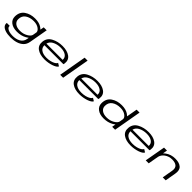

<svg xmlns="http://www.w3.org/2000/svg" viewBox="513 -2839 5127 5127"><g transform="rotate(45 3076.0 -276.0)"><path d="M356 233Q240.5 233 159.8 207.5Q79 182 40.8 136.2Q2.5 90.5 13 28.5H124.5Q117 70.5 146.8 100.8Q176.5 131 234 147.5Q291.5 164 368 164Q424.5 164 479.2 152.5Q534 141 579.8 115.8Q625.5 90.5 657 49.8Q688.5 9 698.5 -49.5L708.5 -104.5Q681.5 -84 642.5 -62Q525.5 5 366.5 5Q220.5 5 131.5 -62.2Q42.5 -129.5 42.5 -244Q42.5 -418 167 -504.5Q291.5 -591 466.5 -591Q624.5 -591 720.5 -524Q753.5 -501 774.5 -479.5L793 -585H905L811 -52.5Q793.5 47.5 729.2 110.5Q665 173.5 568 203.2Q471 233 356 233ZM752 -352Q754 -410 685 -460Q608.5 -516.5 487 -516.5Q348 -516.5 253.5 -452.2Q159 -388 157.5 -261Q155.5 -174 222.8 -122Q290 -70 408.5 -70Q530 -70 626.5 -126Q714 -177 731.5 -236.5Z M1410.5 6.5Q1232 6.5 1127.5 -69.8Q1023 -146 1039.5 -293.5Q1055.5 -443 1192.5 -516.5Q1329.5 -590 1505 -590Q1680.5 -590 1784.8 -514.2Q1889 -438.5 1870 -297Q1866 -273.5 1860.5 -261H1143Q1143 -170 1206.5 -120.5Q1281.5 -62 1419.5 -62Q1495.5 -62 1563.5 -78.8Q1631.5 -95.5 1678 -123.8Q1724.5 -152 1735.5 -186.5L1819.5 -135.5Q1807 -106 1767 -80.2Q1727 -54.5 1669.2 -35Q1611.5 -15.5 1544.2 -4.5Q1477 6.5 1410.5 6.5ZM1151 -328.5H1765Q1771.5 -418 1702 -469Q1628 -523.5 1497 -523.5Q1362.5 -523.5 1260 -466.5Q1173.5 -419 1151 -328.5Z M2000 0 2138.5 -785H2250.5L2111.5 0Z M2727.5 6.5Q2549 6.5 2444.5 -69.8Q2340 -146 2356.5 -293.5Q2372.5 -443 2509.5 -516.5Q2646.5 -590 2822 -590Q2997.5 -590 3101.8 -514.2Q3206 -438.5 3187 -297Q3183 -273.5 3177.5 -261H2460Q2460 -170 2523.5 -120.5Q2598.5 -62 2736.5 -62Q2812.5 -62 2880.5 -78.8Q2948.5 -95.5 2995 -123.8Q3041.5 -152 3052.5 -186.5L3136.5 -135.5Q3124 -106 3084 -80.2Q3044 -54.5 2986.2 -35Q2928.5 -15.5 2861.2 -4.5Q2794 6.5 2727.5 6.5ZM2468 -328.5H3082Q3088.5 -418 3019 -469Q2945 -523.5 2814 -523.5Q2679.5 -523.5 2577 -466.5Q2490.5 -419 2468 -328.5Z M3963.5 0 3982 -105Q3955 -84.5 3915.5 -62Q3798.5 5 3639.5 5Q3493.5 5 3404.5 -62.2Q3315.5 -129.5 3315.5 -244Q3315.5 -418 3440 -504.5Q3564.5 -591 3739.5 -591Q3897.5 -591 3993.5 -524Q4027 -500.5 4047.5 -479L4101.5 -785H4212.5L4074.5 0ZM4006.5 -243 4024.5 -348Q4029 -408.5 3958 -460Q3881.5 -516.5 3760 -516.5Q3621 -516.5 3526.5 -452.2Q3432 -388 3430.5 -261Q3428.5 -174 3495.8 -122Q3563 -70 3681.5 -70Q3803 -70 3899.5 -126Q3992 -179.5 4006.5 -243Z M4661 6.5Q4482.5 6.5 4378 -69.8Q4273.5 -146 4290 -293.5Q4306 -443 4443 -516.5Q4580 -590 4755.5 -590Q4931 -590 5035.2 -514.2Q5139.5 -438.5 5120.5 -297Q5116.5 -273.5 5111 -261H4393.5Q4393.5 -170 4457 -120.5Q4532 -62 4670 -62Q4746 -62 4814 -78.8Q4882 -95.5 4928.5 -123.8Q4975 -152 4986 -186.5L5070 -135.5Q5057.5 -106 5017.5 -80.2Q4977.5 -54.5 4919.8 -35Q4862 -15.5 4794.8 -4.5Q4727.5 6.5 4661 6.5ZM4401.5 -328.5H5015.5Q5022 -418 4952.5 -469Q4878.5 -523.5 4747.5 -523.5Q4613 -523.5 4510.5 -466.5Q4424 -419 4401.5 -328.5Z M5231.5 0 5335.5 -586H5447.5L5425 -459.5Q5448.5 -482 5478.5 -504.5Q5595.5 -592 5759.5 -592Q5911 -592 5987.8 -523.8Q6064.5 -455.5 6039 -309.5L5985 0H5873L5926 -301Q5945.5 -413.5 5888.2 -465.2Q5831 -517 5713.5 -517Q5594.5 -517 5502.5 -451Q5420 -392 5396.5 -300L5343.5 0Z"/></g></svg>

Font: Anybody UltraExpanded Regular
Style: Italic
Weight: 400
Width: 9
Italic angle: -10°
Designer: Tyler Finck
Foundry: Etcetera Type Company
Version: Version 1.010; ttfautohint (v1.8.3) -l 8 -r 50 -G 200 -x 14 